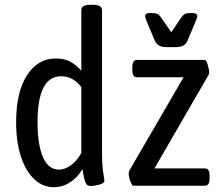

<svg xmlns="http://www.w3.org/2000/svg" viewBox="-20 -772 926 798"><path d="M47 -264Q47 -389 92 -459Q137 -529 212 -529Q247 -529 271.5 -516Q296 -503 318 -478V-730Q318 -752 355 -752H366Q404 -752 404 -730V-148Q404 -85 409 -55Q414 -25 414 -21Q414 -10 392.5 -4.5Q371 1 356 1Q341 1 335.5 -13Q330 -27 327 -45Q324 -63 323 -69Q300 -32 269.5 -13Q239 6 204 6Q157 6 121.5 -28Q86 -62 66.5 -123Q47 -184 47 -264ZM318 -136V-410Q284 -455 234 -455Q136 -455 136 -265Q136 -171 158.5 -119Q181 -67 225 -67Q250 -67 274.5 -85Q299 -103 318 -136ZM515 -51Q515 -56 517 -62L743 -451H549Q530 -451 530 -481V-493Q530 -523 549 -523H831Q837 -523 843 -504Q849 -485 849 -471Q849 -465 847 -461L622 -72H832Q851 -72 851 -42V-30Q851 0 832 0H535Q529 0 522 -18Q515 -36 515 -51ZM624 -602 594 -673Q583 -699 583 -705Q583 -718 605 -718Q625 -718 633.5 -714.5Q642 -711 653 -694L692 -638L730 -694Q741 -711 749.5 -714.5Q758 -718 778 -718Q800 -718 800 -705Q800 -699 789 -673L759 -602Q753 -589 741.5 -582.5Q730 -576 707 -576H676Q653 -576 641.5 -582.5Q630 -589 624 -602Z"/></svg>

Font: Asap Condensed
Style: Regular
Weight: 400
Designer: Pablo Cosgaya
Foundry: Omnibus-Type
Version: Version 1.010; ttfautohint (v1.8)